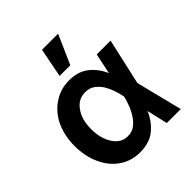

<svg xmlns="http://www.w3.org/2000/svg" viewBox="-216 -925 1079 1079"><g transform="rotate(-45 324.0 -385.0)"><path d="M153 -23Q100 -59 70 -125Q40 -190 40 -273Q40 -353 71 -420Q102 -483 157 -519Q211 -555 279 -555Q351 -555 397 -518Q446 -478 468 -420H465L492 -548H602L540 -273L609 3H498L468 -126H471Q448 -67 400 -26Q353 14 276 14Q207 14 153 -23ZM433 -274Q428 -301 418 -330Q408 -359 392 -386Q376 -410 352 -428Q329 -444 296 -444Q240 -444 207 -396Q173 -350 173 -273Q173 -198 206 -148Q239 -99 290 -99Q323 -99 346 -115Q372 -135 387 -159Q406 -188 416 -216Q429 -248 433 -272L434 -273ZM421 -784 344 -610H259L293 -784Z"/></g></svg>

Font: Sinter Bold
Style: Regular
Weight: 700
Foundry: Adobe & rsms
Version: Version 1.000